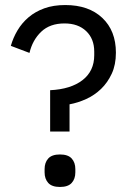

<svg xmlns="http://www.w3.org/2000/svg" viewBox="-20 -730 517 762"><path d="M179 -208V-372Q261 -376 307.5 -412Q354 -448 354 -511V-525Q354 -576 322 -606.5Q290 -637 236 -637Q178 -637 143.5 -604Q109 -571 97 -520L23 -548Q32 -580 49.5 -609.5Q67 -639 93.5 -661.5Q120 -684 156 -697Q192 -710 239 -710Q332 -710 386 -659Q440 -608 440 -521Q440 -473 423.5 -437.5Q407 -402 381 -377Q355 -352 322 -337Q289 -322 256 -316V-208ZM218 12Q186 12 171.5 -4Q157 -20 157 -46V-59Q157 -85 171.5 -101Q186 -117 218 -117Q250 -117 264.5 -101Q279 -85 279 -59V-46Q279 -20 264.5 -4Q250 12 218 12Z"/></svg>

Font: IBM Plex Sans Thai
Style: Regular
Weight: 400
Designer: Mike Abbink, Paul van der Laan, Pieter van Rosmalen, Ben Mitchell, Mark Frömberg
Foundry: Bold Monday
Version: Version 1.1